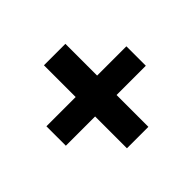

<svg xmlns="http://www.w3.org/2000/svg" viewBox="-122 -761 829 829"><g transform="rotate(-45 293.0 -346.5)"><path d="M227.5 -92.8V-287.1H48.8V-405.8H227.5V-599.6H358.4V-405.8H537.1V-287.1H358.4V-92.8Z"/></g></svg>

Font: Caskaydia Cove
Style: Bold
Weight: 700
Monospace: yes
Designer: Aaron Bell
Foundry: Saja Typeworks
Version: Version 4.300; ttfautohint (v1.8.3)